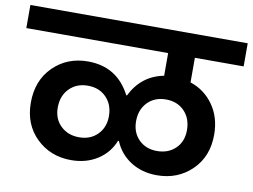

<svg xmlns="http://www.w3.org/2000/svg" viewBox="-95 -846 1163 884"><g transform="rotate(10 487.0 -404.5)"><path d="M305 -179Q358 -179 391 -212.5Q424 -246 424 -298Q424 -352 391 -386Q358 -420 305 -420Q252 -420 218.5 -386Q185 -352 185 -297Q185 -244 219 -211.5Q253 -179 305 -179ZM669 -179Q722 -179 755.5 -211.5Q789 -244 789 -297Q789 -352 756 -386Q723 -420 670 -420Q617 -420 584 -386Q551 -352 551 -298Q551 -245 584 -212Q617 -179 669 -179ZM688 -69Q618 -69 565.5 -102.5Q513 -136 489 -194H485Q462 -136 409.5 -102.5Q357 -69 287 -69Q190 -69 124.5 -132.5Q59 -196 59 -298Q59 -402 124 -466Q189 -530 286 -530Q423 -530 486 -407H489Q538 -506 642 -526V-632H-21V-740H995V-632H767V-517Q834 -495 875 -437Q916 -379 916 -298Q916 -196 850.5 -132.5Q785 -69 688 -69Z"/></g></svg>

Font: SVN-Poppins SemiBold
Style: Regular
Weight: 600
Designer: Ninad Kale (Devanagari), Jonny Pinhorn (Latin)
Foundry: Indian Type Foundry
Version: Version 3.002 2017